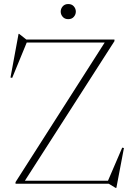

<svg xmlns="http://www.w3.org/2000/svg" viewBox="-20 -911 655 952"><path d="M547.5 -715V-707L103.5 -15H515.5L586 -179L594.5 -177L557 20.5H553L519 0H57V-8L499 -700H112.5L40.5 -525L32 -526.5L72 -743H75L110.5 -715ZM318.5 -816Q301 -816 291 -827.5Q281 -839 281 -853.5Q281 -868 291 -879.5Q301 -891 318.5 -891Q336 -891 346 -879.5Q356 -868 356 -853.5Q356 -839 346 -827.5Q336 -816 318.5 -816Z"/></svg>

Font: Newsreader Display ExtraLight
Style: Regular
Weight: 275
Designer: Hugues Gentile
Foundry: Production Type
Version: Version 1.002